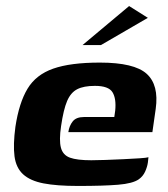

<svg xmlns="http://www.w3.org/2000/svg" viewBox="-20 -609 554 635"><path d="M238 6Q168 6 124 -2.5Q80 -11 56.5 -32.5Q33 -54 28 -92Q23 -130 31 -190Q43 -269 71 -315.5Q99 -362 156 -382Q213 -402 310 -402Q424 -402 465 -365Q506 -328 495 -249L484 -172H206Q209 -193 220.5 -207.5Q232 -222 258 -222H358L361 -243Q365 -283 352 -304Q339 -325 294 -325Q257 -325 235.5 -314Q214 -303 202 -275Q190 -247 182 -192Q175 -145 181.5 -120.5Q188 -96 211.5 -87.5Q235 -79 282 -79Q299 -79 328 -80Q357 -81 388 -82.5Q419 -84 442 -85.5Q465 -87 471 -89L469 -71Q467 -57 460 -41.5Q453 -26 439 -16Q419 -2 370.5 2Q322 6 238 6ZM253 -460 407 -589 469 -550 314 -460Z"/></svg>

Font: Genos Thin
Style: Bold Italic
Weight: 700
Italic angle: -8°
Version: Version 1.010